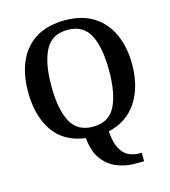

<svg xmlns="http://www.w3.org/2000/svg" viewBox="-135 -833 1041 1175"><g transform="rotate(-15 385.0 -245.5)"><path d="M570 234Q513 234 459 212Q405 190 368 140Q331 90 324 5Q188 -13 121.5 -110.5Q55 -208 55 -359Q55 -470 91.5 -552Q128 -634 201.5 -679.5Q275 -725 386 -725Q492 -725 565 -679.5Q638 -634 676 -551.5Q714 -469 714 -358Q714 -216 651 -120.5Q588 -25 470 1Q475 73 496 111.5Q517 150 548 165Q579 180 615 180H631V234ZM385 -51Q486 -51 527 -132Q568 -213 568 -358Q568 -503 527 -583.5Q486 -664 386 -664Q286 -664 244 -583.5Q202 -503 202 -358Q202 -213 243.5 -132Q285 -51 385 -51Z"/></g></svg>

Font: Noto Serif Telugu SemiBold
Style: Regular
Weight: 600
Designer: Jelle Bosma - Monotype Design Team
Foundry: Monotype Imaging Inc.
Version: Version 2.005; ttfautohint (v1.8.4.7-5d5b)